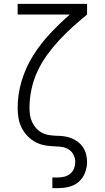

<svg xmlns="http://www.w3.org/2000/svg" viewBox="-20 -755 540 990"><path d="M250 215V160H280Q297 160 313.5 155.5Q330 151 343 140Q356 129 362 113Q368 97 368 80Q368 62 360 45Q352 28 337 17.5Q322 7 304 3.5Q286 0 268 0Q241 -1 215 -5Q189 -9 165.5 -21Q142 -33 123 -52.5Q104 -72 92 -95.5Q80 -119 75.5 -145.5Q71 -172 71 -198Q71 -270 92 -339Q113 -408 150.5 -468Q188 -528 237 -580.5Q286 -633 340 -680H71V-735H429V-680Q391 -649 354.5 -616Q318 -583 285 -547.5Q252 -512 223 -472Q194 -432 173.5 -388Q153 -344 142.5 -295.5Q132 -247 132 -198Q132 -180 135 -161Q138 -142 146 -125Q154 -108 166.5 -94Q179 -80 195.5 -71Q212 -62 230.5 -59Q249 -56 268 -55H269Q289 -55 308.5 -52.5Q328 -50 346.5 -43Q365 -36 381 -24Q397 -12 408 4.5Q419 21 424 40.5Q429 60 429 80Q429 108 418.5 135.5Q408 163 386.5 182Q365 201 337 208Q309 215 280 215Z"/></svg>

Font: Iosevka Curly Slab Light
Style: Regular
Weight: 300
Monospace: yes
Designer: Belleve Invis
Foundry: Belleve Invis
Version: Version 22.1.2; ttfautohint (v1.8.4)